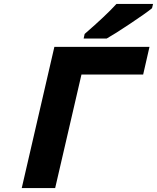

<svg xmlns="http://www.w3.org/2000/svg" viewBox="-20 -951 794 971"><path d="M255 -714H736L704 -574H392L259 0H90ZM749 -910 747 -908Q719 -885 638 -831Q557 -777 521 -757L519 -756H403L408 -779L410 -781Q516 -873 566 -928L569 -931H754Z"/></svg>

Font: Passageway
Style: BdIt
Weight: 700
Foundry: Ascender Corporation
Version: Version 1.11